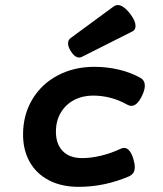

<svg xmlns="http://www.w3.org/2000/svg" viewBox="-20 -725 640 756"><path d="M443.8 -705.1Q466.3 -705.1 494.1 -668.5Q513.7 -642.1 513.7 -623Q513.7 -607.4 502 -601.6L303.2 -501.5Q298.3 -498.5 292 -498.5Q274.4 -498.5 258.8 -523.4Q248 -540.5 248 -554.2Q248 -567.9 258.3 -575.2L427.7 -699.7Q435.5 -705.1 443.8 -705.1ZM532.7 -418.5Q550.3 -408.7 550.3 -387.2Q550.3 -370.1 538.1 -345.7Q519.5 -308.1 497.1 -308.1Q489.7 -308.1 481 -313Q417.5 -348.6 346.2 -348.6Q305.2 -348.6 272 -331.3Q238.8 -314 219.5 -281.7Q200.2 -249.5 200.2 -206.5Q200.2 -157.7 227.1 -130.1Q253.9 -102.5 303.2 -102.5Q338.9 -102.5 378.2 -112.1Q417.5 -121.6 455.1 -139.2Q461.9 -142.6 468.8 -142.6Q491.2 -142.6 504.9 -100.1Q510.7 -80.6 510.7 -66.9Q510.7 -53.2 504.9 -44.4Q499 -35.6 487.3 -30.3Q391.1 10.7 290 10.7Q221.7 10.7 172.1 -15.4Q122.6 -41.5 96.7 -87.9Q70.8 -134.3 70.8 -195.3Q70.8 -272.9 107.2 -333.7Q143.6 -394.5 207.5 -428.2Q271.5 -461.9 351.6 -461.9Q400.9 -461.9 447.8 -450.9Q494.6 -439.9 532.7 -418.5Z"/></svg>

Font: Courier Prime Sans
Style: Bold Italic
Weight: 700
Italic angle: -10°
Designer: Alan Dague-Greene
Foundry: Quote-Unquote Apps
Version: Version 3.020